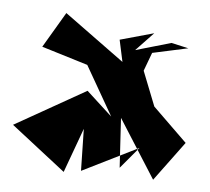

<svg xmlns="http://www.w3.org/2000/svg" viewBox="-61 -724 490 447"><g transform="rotate(5 184.0 -500.5)"><path d="M232 -337 225 -453 312 -316 380 -408 300 -486 268 -567 284 -610 367 -628 327 -637 244 -613 285 -656 206 -634 217 -583 77 -685 28 -602 136 -569 202 -454 142 -509 -24 -415 103 -316 141 -420 143 -322 274 -387Z"/></g></svg>

Font: Charger Distortion
Style: 2
Weight: 400
Designer: Jasper
Foundry: Cannot Into Space Fonts
Version: Version 0.98